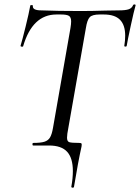

<svg xmlns="http://www.w3.org/2000/svg" viewBox="-20 -673 647 888"><path d="M310 190Q317 152 317 118Q317 58 290.5 29Q264 0 207 0H134Q130 0 130 -6Q130 -12 134 -12Q168 -12 185.5 -17.5Q203 -23 211.5 -37.5Q220 -52 225 -81L306 -544Q309 -562 309 -574Q309 -593 299 -599.5Q289 -606 262 -606H241Q130 -606 87 -459Q87 -457 82 -457Q79 -457 76.5 -458.5Q74 -460 75 -461Q83 -487 98.5 -550Q114 -613 120 -647Q121 -650 127 -649.5Q133 -649 132 -646Q129 -625 171 -625Q245 -622 354 -622Q405 -622 467 -624L530 -625Q560 -625 575 -630Q590 -635 596 -650Q598 -653 603 -652.5Q608 -652 607 -648Q599 -620 584.5 -553Q570 -486 566 -461Q565 -457 559.5 -457.5Q554 -458 555 -462Q559 -485 559 -508Q559 -557 535 -581.5Q511 -606 460 -606H441Q407 -606 395 -593.5Q383 -581 377 -542L296 -81Q290 -51 290 -36Q290 -19 300.5 -15.5Q311 -12 347 -12Q355 -12 357 -9Q359 -6 357 5Q341 77 322 192Q320 196 314.5 195Q309 194 310 190Z"/></svg>

Font: Cormorant Infant Medium
Style: Italic
Weight: 500
Italic angle: -10°
Designer: Christian Thalmann (Catharsis Fonts)
Foundry: Catharsis Fonts
Version: Version 4.000